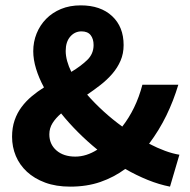

<svg xmlns="http://www.w3.org/2000/svg" viewBox="-20 -684 707 716"><path d="M242 12Q189 12 148.5 -3Q108 -18 80.5 -43.5Q53 -69 39 -102.5Q25 -136 25 -174Q25 -208 34.5 -235.5Q44 -263 60.5 -285Q77 -307 98.5 -325Q120 -343 144 -358Q125 -393 114.5 -427.5Q104 -462 104 -493Q104 -528 116.5 -559Q129 -590 152 -613.5Q175 -637 207.5 -650.5Q240 -664 281 -664Q355 -664 398 -624Q441 -584 441 -516Q441 -484 429.5 -457.5Q418 -431 398.5 -408.5Q379 -386 354.5 -367Q330 -348 305 -331Q333 -299 366.5 -268.5Q400 -238 436 -212Q461 -244 480 -283Q499 -322 511 -368H645Q627 -308 600.5 -253.5Q574 -199 536 -148Q567 -132 595.5 -121.5Q624 -111 649 -107L614 12Q573 4 531 -13Q489 -30 447 -54Q405 -23 354.5 -5.5Q304 12 242 12ZM225 -494Q225 -476 230.5 -456Q236 -436 246 -416Q281 -437 305 -460Q329 -483 329 -516Q329 -539 318 -553Q307 -567 284 -567Q259 -567 242 -547.5Q225 -528 225 -494ZM261 -100Q302 -100 343 -126Q305 -157 271 -191Q237 -225 208 -261Q188 -244 176 -225Q164 -206 164 -183Q164 -146 190.5 -123Q217 -100 261 -100Z"/></svg>

Font: TypoPRO Source Sans Pro
Style: Bold
Weight: 700
Designer: Paul D. Hunt
Foundry: Adobe Systems Incorporated
Version: Version 2.020;PS 2.000;hotconv 1.0.86;makeotf.lib2.5.63406